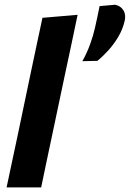

<svg xmlns="http://www.w3.org/2000/svg" viewBox="-20 -810 561 830"><path d="M8.5 0Q20 -53 30.5 -103.5Q41 -154 54.5 -216L112.5 -493Q125.5 -554 138 -613.5Q150.5 -672.5 163.5 -733L315.5 -746Q303 -687 290 -624.5Q276.5 -562 262 -493.5L203.5 -216.5Q190 -153 179.5 -103.2Q169 -53.5 158 0ZM336 -545.5Q356 -581 369.8 -619.2Q383.5 -657.5 390.5 -689.5Q395.5 -713 401 -737Q406 -760.5 410.5 -783.5L477 -789.5Q500 -785.5 512.5 -767Q521 -754.5 521 -737.5Q521 -729 519 -720Q511 -684.5 492 -652Q473 -619.5 448.5 -592.5Q424 -565.5 401 -547Z"/></svg>

Font: Heraclito
Style: Bold Italic
Weight: 700
Italic angle: -12°
Designer: Kostas Bartsokas (font) & Cristiano Sobral (main changes)
Foundry: Kostas Bartsokas (font) & Cristiano Sobral (main changes)
Version: Version 1.00;July 8, 2020;FontCreator 13.0.0.2655 64-bit